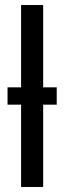

<svg xmlns="http://www.w3.org/2000/svg" viewBox="-20 -745 262 765"><path d="M64 0V-328H10V-397H64V-725H152V-397H206V-328H152V0Z"/></svg>

Font: Libra Sans
Style: Regular
Weight: 400
Foundry: Context Ltd
Version: Version 1.000; ttfautohint (v1.3)